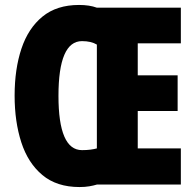

<svg xmlns="http://www.w3.org/2000/svg" viewBox="-20 -745 790 775"><path d="M299 -725Q341 -725 371 -714H710V-570H536V-441H697V-297H536V-146H710V0H371Q358 4 340.5 7Q323 10 301 10Q209 10 151 -38.5Q93 -87 66 -170.5Q39 -254 39 -359Q39 -466 66.5 -548.5Q94 -631 151.5 -678Q209 -725 299 -725ZM311 -579Q216 -579 216 -358Q216 -139 311 -139Q330 -139 345 -141Q360 -143 371 -146V-565Q348 -579 311 -579Z"/></svg>

Font: Noto Sans Gujarati UI ExtraCondensed Black
Style: Regular
Weight: 900
Width: 2
Designer: Jelle Bosma - Monotype Design Team, Universal Thirst
Foundry: Monotype Imaging Inc.
Version: Version 2.106; ttfautohint (v1.8.4.7-5d5b)